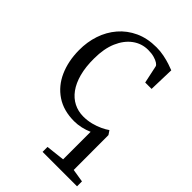

<svg xmlns="http://www.w3.org/2000/svg" viewBox="-231 -648 979 979"><g transform="rotate(45 258.0 -159.0)"><path d="M267.5 235V199.5L368.5 188V-10.5Q346 -0.5 320.8 5.2Q295.5 11 271 11Q194 11 140.8 -24.8Q87.5 -60.5 60 -122.5Q32.5 -184.5 32 -263Q31.5 -321.5 49 -373.8Q66.5 -426 101 -466.2Q135.5 -506.5 185.8 -529.8Q236 -553 301.5 -553Q329.5 -553 356.5 -547.5Q383.5 -542 404.8 -534.8Q426 -527.5 437.5 -523L433.5 -385H387.5L367 -481Q365.5 -488 354.2 -495.5Q343 -503 324.5 -508.2Q306 -513.5 281 -513.5Q234.5 -513.5 197.2 -486.2Q160 -459 138.2 -408.5Q116.5 -358 116.5 -287.5Q116 -226.5 128.5 -180Q141 -133.5 163.8 -102.2Q186.5 -71 218 -55Q249.5 -39 287 -39Q316.5 -39 343.8 -46Q371 -53 393.2 -63.5Q415.5 -74 430 -84.5L444.5 -63L445 188L516 199.5V235Z"/></g></svg>

Font: Merriweather 60pt Light
Style: Regular
Weight: 300
Version: Version 2.100